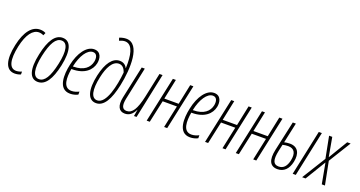

<svg xmlns="http://www.w3.org/2000/svg" viewBox="-42 -1430 3946 2102"><g transform="rotate(20 1931.0 -378.5)"><path d="M143 10C167 10 194 4 212 -4V-38C191 -28 165 -23 147 -23C66 -23 44 -118 79 -282C111 -430 170 -505 241 -505C260 -505 281 -499 295 -491L309 -522C290 -533 267 -538 243 -538C150 -538 79 -452 43 -286C3 -101 37 10 143 10Z M412 10C499 10 558 -78 595 -249C634 -434 602 -538 505 -538C419 -538 359 -450 323 -279C283 -95 315 10 412 10ZM414 -23C344 -23 323 -112 358 -275C392 -430 438 -506 503 -506C574 -506 595 -418 559 -254C525 -98 479 -23 414 -23Z M788 10C820 10 855 1 878 -12V-47C851 -33 821 -24 792 -24C691 -24 692 -145 710 -249H717C863 -249 937 -321 955 -405C967 -462 954 -538 873 -538C785 -538 709 -432 679 -286C653 -168 644 10 788 10ZM870 -505C922 -505 927 -450 918 -409C903 -340 845 -281 720 -281H716V-282C743 -412 804 -505 870 -505Z M1090 10C1181 10 1239 -93 1276 -267C1319 -470 1332 -767 1163 -767C1141 -767 1111 -762 1084 -750L1094 -718C1115 -728 1139 -735 1158 -735C1229 -735 1266 -666 1268 -516C1268 -503 1268 -479 1267 -462H1265C1249 -497 1217 -515 1179 -515C1096 -515 1034 -432 1000 -279C962 -105 990 10 1090 10ZM1092 -23C1021 -23 1001 -116 1035 -272C1060 -390 1107 -482 1181 -482C1217 -482 1245 -459 1261 -408C1246 -253 1198 -23 1092 -23Z M1426 10C1477 10 1514 -20 1541 -76H1543L1530 0H1560L1671 -528H1635L1574 -241C1541 -89 1499 -24 1435 -24C1383 -24 1367 -64 1384 -148L1464 -528H1428L1347 -150C1325 -47 1355 10 1426 10Z M1678 0H1714L1770 -259H1936L1881 0H1917L2030 -528H1993L1944 -293H1777L1826 -528H1791Z M2185 10C2217 10 2252 1 2275 -12V-47C2248 -33 2218 -24 2189 -24C2088 -24 2089 -145 2107 -249H2114C2260 -249 2334 -321 2352 -405C2364 -462 2351 -538 2270 -538C2182 -538 2106 -432 2076 -286C2050 -168 2041 10 2185 10ZM2267 -505C2319 -505 2324 -450 2315 -409C2300 -340 2242 -281 2117 -281H2113V-282C2140 -412 2201 -505 2267 -505Z M2358 0H2394L2450 -259H2616L2561 0H2597L2710 -528H2673L2624 -293H2457L2506 -528H2471Z M2716 0H2752L2808 -259H2974L2919 0H2955L3068 -528H3031L2982 -293H2815L2864 -528H2829Z M3204 10C3278 10 3328 -39 3347 -128C3368 -228 3335 -300 3238 -300C3214 -300 3188 -296 3173 -292L3224 -528H3188L3112 -181C3085 -55 3116 10 3204 10ZM3379 0H3415L3527 -528H3491ZM3149 -183 3166 -260C3185 -265 3211 -268 3230 -268C3302 -268 3330 -220 3311 -131C3295 -57 3260 -22 3206 -22C3143 -22 3125 -70 3149 -183Z M3489 0H3529L3674 -239L3718 0H3755L3702 -269L3862 -528H3822L3688 -305L3648 -528H3611L3660 -276Z"/></g></svg>

Font: Noto Sans ExtraCondensed ExtraLight
Style: Italic
Weight: 200
Width: 2
Italic angle: -12°
Designer: Monotype Design Team
Foundry: Monotype Imaging Inc.
Version: Version 2.013